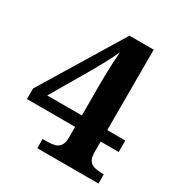

<svg xmlns="http://www.w3.org/2000/svg" viewBox="-168 -835 901 955"><g transform="rotate(30 282.5 -357.0)"><path d="M182.5 0V-53H210.5Q233.5 -53 252 -58Q270.5 -63 281.5 -78.5Q292.5 -94 292.5 -125V-186.1H15.8V-246.9L299.9 -714H439V-252H542.7V-186.1H439V-125Q439 -94 450 -78.5Q461 -63 480 -58Q499 -53 521 -53H534V0ZM94.2 -252H293.1V-427.1Q293.1 -456.1 293.6 -488.9Q294.1 -521.6 296.1 -554.9Q298.1 -588.1 300.1 -619.1Q295.1 -607.3 285 -586.7Q274.8 -566.2 262.6 -543.5Q250.3 -520.9 239.6 -501.4Q229 -482 223.4 -472.6Z"/></g></svg>

Font: Noto Serif Ethiopic
Style: Regular
Weight: 400
Designer: Monotype Design Team
Foundry: Monotype Imaging Inc.
Version: Version 2.102